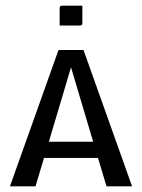

<svg xmlns="http://www.w3.org/2000/svg" viewBox="-20 -656 500 676"><path d="M190 -566V-625Q190 -632 192 -634Q194 -636 201 -636H270V-577Q270 -570 268 -568Q266 -566 259 -566ZM15 0 186 -480H274L445 0H355L325 -100H135L105 0ZM152 -157H308L230 -419Z"/></svg>

Font: Glametrix
Style: Bold
Weight: 700
Designer: gluk
Foundry: gluk
Version: Version 0.40